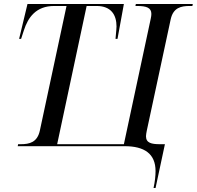

<svg xmlns="http://www.w3.org/2000/svg" viewBox="-20 -734 988 964"><path d="M751 210H761L808 -10H783C741 -10 713 -16 713 -50C713 -57 715 -68 717 -78L837 -637C850 -696 889 -704 933 -704H946L948 -714H662L660 -704H668C716 -704 740 -695 740 -664C740 -658 739 -650 737 -641L602 -10H267L415 -704H465C539 -704 565 -658 565 -601C565 -594 564 -583 560 -539H570L602 -714H118L76 -539H86L100 -582C121 -647 161 -704 252 -704H314L180 -78C167 -19 128 -10 84 -10H71L69 0H606C705 0 761 38 761 125C761 149 758 177 751 210Z"/></svg>

Font: Noto Serif Display
Style: Italic
Weight: 400
Italic angle: -12°
Designer: Monotype Design Team
Foundry: Monotype Imaging Inc.
Version: Version 2.009